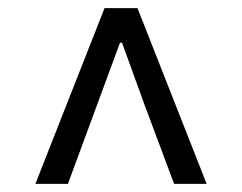

<svg xmlns="http://www.w3.org/2000/svg" viewBox="-20 -769 595 472"><path d="M237 -749H318L488 -317H408L334 -515L280 -664H275L147 -317H67Z"/></svg>

Font: 思源黑体R
Style: Regular
Weight: 400
Designer: Ryoko NISHIZUKA  (kana & ideographs); Paul D. Hunt (Latin, Greek & Cyrillic); Wenlong ZHANG  (bopomofo); Sandoll Communi
Foundry: Adobe Systems Incorporated
Version: Version 1.00 June 24, 2014, initial release